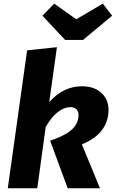

<svg xmlns="http://www.w3.org/2000/svg" viewBox="-20 -1013 623 1033"><path d="M125.9 -742.3 286.2 -759.1 244.8 -463Q284.7 -508.2 328.6 -528.5Q372.5 -548.8 420.2 -548.8Q486.6 -548.8 525.2 -513.6Q563.8 -478.5 563.8 -421.6Q563.8 -360.3 528.7 -313.2Q493.6 -266.2 420.4 -236.3L517.9 0H344.3L249.6 -256.3Q307.7 -275.7 340.9 -296.7Q374.2 -317.7 388.3 -342.1Q402.4 -366.5 402.4 -393.4Q402.4 -414.9 390.7 -425.8Q378.9 -436.7 357.8 -436.7Q327.5 -436.7 293 -411.6Q258.5 -386.5 225.8 -329.7L180.5 0H21.9ZM390.4 -909.2 533.3 -993.5 583.2 -928.3 426.8 -798.1H330.3L208.4 -928.3L271.6 -993.5Z"/></svg>

Font: Fira Sans Variable
Style: Italic
Weight: 397
Italic angle: -8°
Designer: Carrois Corporate & Edenspiekermann AG
Foundry: Carrois Corporate GbR & Edenspiekermann AG
Version: Version 4.202